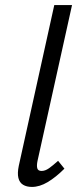

<svg xmlns="http://www.w3.org/2000/svg" viewBox="-20 -731 304 757"><path d="M106 6Q85 6 71 -2.5Q57 -11 52.5 -29.5Q48 -48 54 -77L194 -711H264L128 -97Q124 -78 127 -67.5Q130 -57 144 -57Q158 -57 173 -67.5Q188 -78 209 -97L234 -66Q200 -32 168 -13Q136 6 106 6Z"/></svg>

Font: Ysabeau Office Medium
Style: Italic
Weight: 500
Italic angle: -12°
Designer: Christian Thalmann (Catharsis Fonts)
Version: Version 2.001;gftools[0.9.30]; featfreeze: tnum,lnum,ss02